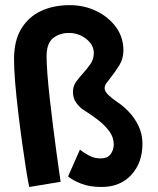

<svg xmlns="http://www.w3.org/2000/svg" viewBox="-20 -724 612 746"><path d="M93.5 2.5Q88.5 -21 81.2 -66.5Q74 -112 66 -169.5Q58 -227 50.8 -287.5Q43.5 -348 39 -402.2Q34.5 -456.5 34.5 -494Q34.5 -566 62.8 -612.5Q91 -659 139.8 -681.5Q188.5 -704 251 -704Q307 -704 354.5 -681Q402 -658 430.8 -618.5Q459.5 -579 459.5 -528.5Q459.5 -496 443.5 -470.2Q427.5 -444.5 412 -425Q401.5 -412 394 -401.5Q386.5 -391 386.5 -382Q386.5 -369 400.8 -355.2Q415 -341.5 438.5 -325.5Q458 -313 480.2 -290Q502.5 -267 518 -235.2Q533.5 -203.5 533.5 -165.5Q533.5 -92 490.5 -44.8Q447.5 2.5 374 2.5Q327.5 2.5 294.5 -10.8Q261.5 -24 244.5 -38.5L290.5 -142.5Q307.5 -129 327.5 -118.8Q347.5 -108.5 370.5 -108.5Q398 -108.5 410 -125.2Q422 -142 422 -163.5Q422 -190 404.8 -213.8Q387.5 -237.5 360.2 -258.5Q333 -279.5 303 -298Q288.5 -307.5 276 -325Q263.5 -342.5 263.5 -367Q263.5 -389 275.5 -406Q287.5 -423 302.5 -439Q318 -456 331.2 -475Q344.5 -494 344.5 -518Q344.5 -550 314.8 -573Q285 -596 248 -596Q211.5 -596 186.2 -575.8Q161 -555.5 161 -505.5Q161 -479 164.2 -436.2Q167.5 -393.5 173.2 -342.2Q179 -291 185.5 -238.8Q192 -186.5 198.2 -140.5Q204.5 -94.5 209.2 -61.8Q214 -29 215.5 -17.5Z"/></svg>

Font: Grandstander SemiBold
Style: Regular
Weight: 600
Designer: Tyler Finck
Foundry: Etcetera Type Co
Version: Version 1.200; ttfautohint (v1.8.3)